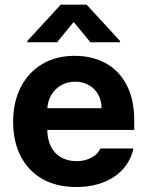

<svg xmlns="http://www.w3.org/2000/svg" viewBox="-20 -770 614 801"><path d="M34.8 -262.4Q34.8 -344 66.7 -406.4Q98.7 -468.9 156.7 -503Q214.8 -537.1 291.6 -537.1Q363.2 -537.1 419.4 -507.1Q475.6 -477.2 507.8 -416.5Q540 -355.8 540 -268.6V-227.9H94V-318.5H403.7Q403.7 -350.8 389.7 -375.7Q375.7 -400.7 350.7 -415Q325.7 -429.2 293.8 -429.2Q260.2 -429.2 233.9 -413.7Q207.6 -398.2 192.8 -371.5Q177.9 -344.8 177.4 -313V-228.1Q177.4 -188.3 192.4 -158.7Q207.3 -129.1 235.1 -113.4Q262.8 -97.7 299.4 -97.7Q323.6 -97.7 343.6 -104.7Q363.6 -111.6 377.7 -123.1Q391.7 -134.6 398.7 -150.6H536.6Q526.2 -102.2 494.4 -65.9Q462.6 -29.5 412 -9.7Q361.4 10.2 297.2 10.2Q217.1 10.2 157.9 -22.9Q98.7 -56.1 66.7 -117.6Q34.8 -179.1 34.8 -262.4ZM287.4 -678.4 218.3 -593.8H94V-599.1L233.3 -750.4H341.5L480.8 -599.1V-593.8H356.9Z"/></svg>

Font: Pretendard GOV Variable
Style: Regular
Weight: 400
Designer: Base glyphs from Inter by Rasmus Andersson; Hangul glyphs from Noto Sans CJK(Source Han Sans) by Jang Soo-young and Kang
Foundry: Kil Hyung-jin
Version: Version 1.307;Glyphs 3.2 (3192)